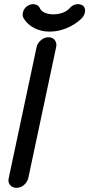

<svg xmlns="http://www.w3.org/2000/svg" viewBox="-20 -904 429 923"><path d="M236 -835Q260 -835 282 -843Q304 -851 320 -870Q335 -884 355 -884Q370 -884 381 -875Q392 -863 388 -843Q384 -827 371 -814Q340 -785 300 -768.5Q260 -752 218 -752Q179 -752 146 -768.5Q113 -785 95 -814Q86 -827 90 -843Q94 -863 111 -875Q126 -884 139 -884Q158 -884 169 -870Q176 -851 195 -843Q214 -835 236 -835ZM156 -678Q160 -697 177 -711Q194 -725 213 -725Q233 -725 243.5 -711Q254 -697 250 -678L116 -48Q111 -28 95 -14.5Q79 -1 59 -1Q40 -1 28.5 -14.5Q17 -28 22 -48Z"/></svg>

Font: VDS
Style: Italic
Weight: 400
Designer: artmaker
Foundry: artmaker
Version: Version 1.000 2009 initial release